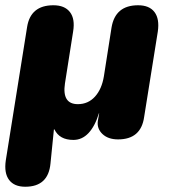

<svg xmlns="http://www.w3.org/2000/svg" viewBox="-25 -521 645 730"><path d="M71 189Q29 189 9.5 163Q-10 137 -3 89L78 -418Q91 -501 178 -501Q221 -501 241 -475Q261 -449 253 -401L222 -204Q210 -125 271 -125Q310 -125 336 -153.5Q362 -182 370 -231L399 -416Q413 -501 500 -501Q543 -501 562.5 -475Q582 -449 575 -401L523 -76Q511 9 424 9Q386 9 364.5 -11.5Q343 -32 347 -61L352 -90H351Q336 -41 311.5 -15Q287 11 254 11Q201 11 182 -29H180L167 100Q159 189 71 189Z"/></svg>

Font: Nunito Black
Style: Italic
Weight: 900
Italic angle: -9°
Designer: Vernon Adams
Foundry: Vernon Adams
Version: Version 3.601; ttfautohint (v1.8.2.53-6de2)